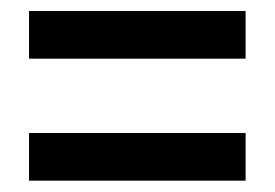

<svg xmlns="http://www.w3.org/2000/svg" viewBox="-20 -523 490 342"><path d="M31.7 -418.5V-503.4H417.5V-418.5ZM31.7 -201.2V-286.1H417.5V-201.2Z"/></svg>

Font: Open Sans Condensed SemiBold
Style: Regular
Weight: 600
Width: 3
Designer: Monotype Design Team
Foundry: Monotype Imaging Inc.
Version: Version 3.000; ttfautohint (v1.8.4)